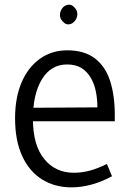

<svg xmlns="http://www.w3.org/2000/svg" viewBox="-20 -797 547 828"><path d="M289 11Q216 11 161 -23.5Q106 -58 75.5 -124.5Q45 -191 45 -287Q45 -376 73 -441.5Q101 -507 152 -543.5Q203 -580 270 -580Q344 -580 389.5 -545Q435 -510 455 -447.5Q475 -385 475 -302V-274H86L87 -332L400 -334Q400 -369 393.5 -402Q387 -435 371.5 -461.5Q356 -488 331.5 -503.5Q307 -519 269 -519Q200 -519 161 -455.5Q122 -392 122 -284Q122 -171 170.5 -111.5Q219 -52 298 -52Q334 -52 368.5 -61.5Q403 -71 441 -90L463 -37Q419 -13 374.5 -1Q330 11 289 11ZM251 -704Q238 -717 238.5 -733Q239 -749 249 -762Q258 -774 273.5 -776.5Q289 -779 301 -765Q314 -752 313.5 -735.5Q313 -719 303 -707Q293 -694 278 -692Q263 -690 251 -704Z"/></svg>

Font: Yaldevi
Style: Regular
Weight: 400
Designer: Sol Matas, Rajitha Manaperi, Kosala Senevirathne
Foundry: Mooniak
Version: Version 1.100